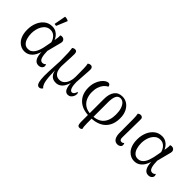

<svg xmlns="http://www.w3.org/2000/svg" viewBox="38 -1623 2727 2727"><g transform="rotate(45 1401.5 -259.5)"><path d="M229 13Q197 13 164.5 -1Q132 -15 104.5 -45Q77 -75 60.5 -123Q44 -171 44 -238Q44 -314 71 -378.5Q98 -443 147.5 -482Q197 -521 265 -521Q307 -521 339.5 -503.5Q372 -486 395.5 -455.5Q419 -425 433 -382L417 -333Q406 -392 370.5 -430Q335 -468 283 -468Q240 -468 209.5 -446.5Q179 -425 159.5 -391Q140 -357 131 -317.5Q122 -278 122 -241Q122 -187 135.5 -142.5Q149 -98 176 -72.5Q203 -47 245 -47Q277 -47 301 -62Q325 -77 342 -102Q359 -127 370.5 -159Q382 -191 390 -226Q398 -261 403 -293L429 -436Q433 -460 434.5 -478Q436 -496 434 -510Q439 -513 447 -514.5Q455 -516 463 -516Q484 -516 498 -505.5Q512 -495 517 -477.5Q522 -460 515 -437L460 -224Q461 -143 476.5 -98Q492 -53 528 -53Q545 -53 557.5 -59Q570 -65 578 -78Q589 -66 589 -47Q589 -22 568.5 -4.5Q548 13 514 13Q466 13 439.5 -31.5Q413 -76 411 -172L416 -168Q404 -119 379.5 -77.5Q355 -36 318 -11.5Q281 13 229 13ZM297 -563Q289 -563 278 -564.5Q267 -566 262 -570L295 -746Q313 -747 333.5 -741.5Q354 -736 365 -727Z M744 227Q717 227 702.5 201.5Q688 176 682.5 120Q677 64 680.5 -27.5Q684 -119 692 -251L688 -420Q685 -454 683 -473Q681 -492 679 -502Q685 -508 697 -513.5Q709 -519 725 -519Q746 -519 755.5 -504.5Q765 -490 765 -465Q765 -439 763.5 -406Q762 -373 760.5 -338.5Q759 -304 757.5 -270Q756 -236 755 -208Q755 -170 765.5 -134.5Q776 -99 801.5 -76Q827 -53 871 -53Q913 -53 943 -80Q973 -107 988.5 -151.5Q1004 -196 1004 -247Q1004 -348 1002.5 -411Q1001 -474 993 -502Q1005 -511 1015.5 -515Q1026 -519 1038 -519Q1061 -519 1072.5 -500Q1084 -481 1080 -446L1064 -202Q1064 -176 1067 -149.5Q1070 -123 1076.5 -101Q1083 -79 1094 -66Q1105 -53 1121 -53Q1138 -53 1149 -64Q1160 -75 1167 -90.5Q1174 -106 1177 -118Q1182 -115 1187 -108.5Q1192 -102 1192 -87Q1192 -63 1180.5 -39.5Q1169 -16 1150 -1.5Q1131 13 1105 13Q1075 13 1056 -7Q1037 -27 1028 -63Q1019 -99 1017 -144H1020Q1008 -100 987 -64Q966 -28 935 -7.5Q904 13 864 13Q815 13 786 -9.5Q757 -32 744 -66.5Q731 -101 727 -136H731Q732 -75 734.5 -16.5Q737 42 745 88.5Q753 135 768 161Q774 175 782 182Q790 189 794 193Q788 207 774 217Q760 227 744 227Z M1556 227Q1538 227 1528.5 219.5Q1519 212 1515 192.5Q1511 173 1511 139V-309Q1511 -409 1552.5 -465Q1594 -521 1675 -521Q1729 -521 1773 -491Q1817 -461 1843 -406.5Q1869 -352 1869 -278Q1869 -186 1832 -120.5Q1795 -55 1726 -21Q1657 13 1561 13L1557 -24Q1671 -25 1730 -89.5Q1789 -154 1789 -276Q1789 -341 1773.5 -387.5Q1758 -434 1732 -459Q1706 -484 1672 -484Q1625 -484 1605 -440Q1585 -396 1585 -317V102Q1585 140 1587.5 166.5Q1590 193 1595 210Q1589 217 1578.5 222Q1568 227 1556 227ZM1535 13Q1396 12 1318 -63Q1240 -138 1240 -267Q1240 -327 1256.5 -374Q1273 -421 1297.5 -453.5Q1322 -486 1348 -502.5Q1374 -519 1394 -519Q1411 -519 1421.5 -507.5Q1432 -496 1432 -476Q1402 -464 1376.5 -434.5Q1351 -405 1335.5 -360Q1320 -315 1320 -259Q1320 -195 1343 -141.5Q1366 -88 1414 -56Q1462 -24 1537 -23Z M2102 13Q2053 13 2030.5 -25.5Q2008 -64 2008 -125L2007 -402Q2007 -438 2004.5 -462Q2002 -486 1998 -502Q2010 -511 2020.5 -515Q2031 -519 2044 -519Q2062 -519 2075 -506.5Q2088 -494 2086 -464L2081 -118Q2079 -84 2088.5 -68.5Q2098 -53 2120 -53Q2132 -53 2141 -58Q2150 -63 2157 -72Q2162 -66 2164.5 -56.5Q2167 -47 2167 -39Q2167 -15 2147 -1Q2127 13 2102 13Z M2435 13Q2403 13 2370.5 -1Q2338 -15 2310.5 -45Q2283 -75 2266.5 -123Q2250 -171 2250 -238Q2250 -314 2277 -378.5Q2304 -443 2353.5 -482Q2403 -521 2471 -521Q2513 -521 2545.5 -503.5Q2578 -486 2601.5 -455.5Q2625 -425 2639 -382L2623 -333Q2612 -392 2576.5 -430Q2541 -468 2489 -468Q2446 -468 2415.5 -446.5Q2385 -425 2365.5 -391Q2346 -357 2337 -317.5Q2328 -278 2328 -241Q2328 -187 2341.5 -142.5Q2355 -98 2382 -72.5Q2409 -47 2451 -47Q2483 -47 2507 -62Q2531 -77 2548 -102Q2565 -127 2576.5 -159Q2588 -191 2596 -226Q2604 -261 2609 -293L2635 -436Q2639 -460 2640.5 -478Q2642 -496 2640 -510Q2645 -513 2653 -514.5Q2661 -516 2669 -516Q2690 -516 2704 -505.5Q2718 -495 2723 -477.5Q2728 -460 2721 -437L2666 -224Q2667 -143 2682.5 -98Q2698 -53 2734 -53Q2751 -53 2763.5 -59Q2776 -65 2784 -78Q2795 -66 2795 -47Q2795 -22 2774.5 -4.5Q2754 13 2720 13Q2672 13 2645.5 -31.5Q2619 -76 2617 -172L2622 -168Q2610 -119 2585.5 -77.5Q2561 -36 2524 -11.5Q2487 13 2435 13Z"/></g></svg>

Font: Arima Thin
Style: Regular
Weight: 400
Version: Version 1.100